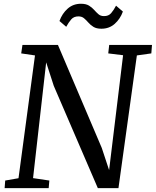

<svg xmlns="http://www.w3.org/2000/svg" viewBox="-20 -976 808 996"><path d="M4 0 7 -39.5 76 -51.5 161.5 -688.5 90 -699 96.5 -743H280.5L508 -208.5L546 -93.5L618.5 -689.5L541.5 -699L546.5 -743H768.5L765 -699L690 -688.5L594.5 0H487.5L259 -530.5L219.5 -652.5L151.5 -52L236 -39.5L232.5 0ZM506 -827Q480.5 -827 465 -836.5Q449.5 -846 438.5 -858.8Q427.5 -871.5 416 -881.2Q404.5 -891 387 -891Q363 -891 349.5 -875.5Q336 -860 323.5 -837L288.5 -867Q302.5 -906 331 -931.2Q359.5 -956.5 400 -956.5Q426 -956.5 441.8 -946.8Q457.5 -937 468.5 -924.5Q479.5 -912 490.8 -902.2Q502 -892.5 519 -892.5Q543 -892 556.5 -907.8Q570 -923.5 582 -946.5L617.5 -916Q603.5 -877.5 575 -852.2Q546.5 -827 506 -827Z"/></svg>

Font: Merriweather Light 18pt
Style: Italic
Weight: 400
Italic angle: -7.8°
Version: Version 2.101